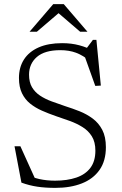

<svg xmlns="http://www.w3.org/2000/svg" viewBox="-20 -902 590 932"><path d="M437.5 -653.5 396.5 -662.5 431 -708.5H448L469.5 -486.5L442.5 -485L387.5 -638.5L421.5 -602Q383 -633.5 349 -646Q315 -658.5 273 -658.5Q197 -658.5 159 -625.5Q121 -592.5 121 -539.5Q121 -503 135.2 -478.8Q149.5 -454.5 174.2 -438Q199 -421.5 230.8 -409.8Q262.5 -398 297 -386.5Q332 -375.5 366.5 -361.8Q401 -348 430 -326.5Q459 -305 476.5 -271.5Q494 -238 494 -187.5Q494 -121 463.2 -77.2Q432.5 -33.5 377.5 -11.8Q322.5 10 248.5 10Q199.5 10 161 4.2Q122.5 -1.5 84 -15.5L50.5 -192H79L160 -13L99 -61Q135.5 -40.5 171.2 -32.8Q207 -25 247 -25Q306.5 -25 350.5 -40Q394.5 -55 418.8 -87.2Q443 -119.5 443 -170.5Q443 -212.5 426 -240Q409 -267.5 380.5 -285.2Q352 -303 318 -315.2Q284 -327.5 249.5 -339Q215 -351 183.2 -365Q151.5 -379 126.5 -399Q101.5 -419 86.8 -449.2Q72 -479.5 72 -523.5Q72 -575 96.2 -613Q120.5 -651 167.5 -671.8Q214.5 -692.5 281.5 -692.5Q327 -692.5 365 -682.2Q403 -672 437.5 -653.5ZM255.5 -845.5H273L159 -748H123.5L238.5 -882H289.5L404.5 -748H369Z"/></svg>

Font: Newsreader Light
Style: Regular
Weight: 300
Designer: Hugues Gentile
Foundry: Production Type
Version: Version 1.003